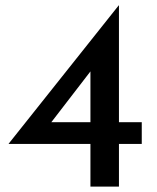

<svg xmlns="http://www.w3.org/2000/svg" viewBox="-20 -687 578 707"><path d="M12 -157H313V0H418V-157H502V-237H418V-667H417L12 -158ZM313 -237H169L313 -424Z"/></svg>

Font: Reem Kufi
Style: Regular
Weight: 400
Designer: Khaled Hosny
Version: Version 0.007